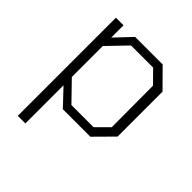

<svg xmlns="http://www.w3.org/2000/svg" viewBox="-192 -659 982 982"><g transform="rotate(45 299.5 -168.0)"><path d="M88 187V-523H143V-434L227 -523H426L524 -424V-99L426 0H227L143 -89V187ZM243 -46H403L469 -112L468 -411L403 -477H243L143 -373V-149Z"/></g></svg>

Font: Tomorrow Light
Style: Regular
Weight: 300
Designer: Tony de Marco, Monica Rizzolli
Foundry: Just in Type
Version: Version 2.002